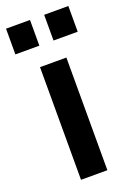

<svg xmlns="http://www.w3.org/2000/svg" viewBox="-149 -776 567 828"><g transform="rotate(-20 135.0 -361.5)"><path d="M102 -723H-8V-605H102ZM278 -723H167V-605H278ZM194 -517H73V0H194Z"/></g></svg>

Font: United Sans SemiBold
Style: Regular
Weight: 600
Designer: Pablo Impallari, Rodrigo Fuenzalida (Modified by Dan O. Williams)
Version: Version 1.000;PS 001.000;hotconv 1.0.88;makeotf.lib2.5.64775